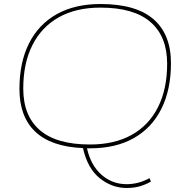

<svg xmlns="http://www.w3.org/2000/svg" viewBox="-20 -730 928 958"><path d="M430 10Q421 10 414 10Q433 95 486.5 142Q540 189 612 189Q671 189 726 159L733 176Q707 191 677.5 199.5Q648 208 612 208Q539 208 478 159.5Q417 111 394 9Q235 2 156 -73Q77 -148 77 -286Q77 -419 125 -514Q173 -609 263.5 -659.5Q354 -710 481 -710Q658 -710 745.5 -634.5Q833 -559 833 -415Q833 -282 785 -186.5Q737 -91 647 -40.5Q557 10 430 10ZM429 -9Q551 -9 637 -57Q723 -105 768.5 -195.5Q814 -286 814 -412Q814 -548 731 -620Q648 -692 481 -692Q359 -692 273 -643.5Q187 -595 141.5 -504.5Q96 -414 96 -288Q96 -152 179 -80.5Q262 -9 429 -9Z"/></svg>

Font: Georama Extended Thin
Style: Italic
Weight: 100
Width: 7
Italic angle: -9°
Designer: Jean-Baptiste Levee
Foundry: Production Type
Version: Version 1.000